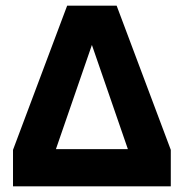

<svg xmlns="http://www.w3.org/2000/svg" viewBox="-20 -659 649 679"><path d="M458 -57 257 -639H392.5L584 -129ZM26 -129 135.5 -131.5H357.5V0H26ZM152 -57 26 -129 217.5 -639H353ZM584 -129V0H248.5V-131.5H474.5Z"/></svg>

Font: Anek Latin
Style: Bold
Weight: 700
Designer: Yesha Goshar
Foundry: Ek Type
Version: Version 1.003